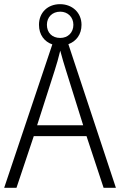

<svg xmlns="http://www.w3.org/2000/svg" viewBox="-20 -901 577 921"><path d="M477 0H536L308 -689C346 -703 371 -736 371 -782C371 -841 326 -881 268 -881C210 -881 167 -842 167 -782C167 -734 193 -701 231 -688L0 0H59L142 -248H395ZM269 -719C229 -719 205 -745 205 -782C205 -819 231 -845 269 -845C305 -845 332 -819 332 -782C332 -745 306 -719 269 -719ZM297 -562 379 -300H158L242 -562C251 -590 261 -624 269 -658C277 -627 289 -587 297 -562Z"/></svg>

Font: Noto Sans SemiCondensed Light
Style: Regular
Weight: 300
Width: 4
Designer: Monotype Design Team
Foundry: Monotype Imaging Inc.
Version: Version 2.013